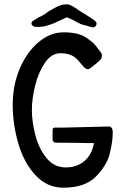

<svg xmlns="http://www.w3.org/2000/svg" viewBox="-20 -858 573 891"><path d="M412 -731Q404 -731 385 -738L358 -745Q341 -752 323 -763L291 -778L245 -757Q226 -747 188 -736Q168 -733 150 -733Q139 -733 132.5 -738Q126 -743 126 -749Q126 -757 133 -761L160 -778Q163 -779 173.5 -784Q184 -789 208 -807Q248 -830 260 -833Q269 -837 278 -837Q282 -838 289 -838Q297 -838 303.5 -835.5Q310 -833 316 -829.5Q322 -826 327 -823Q355 -803 373 -793L394 -780Q410 -770 420 -762Q430 -754 428 -746Q424 -731 412 -731ZM445 -619Q453 -610 453 -600Q453 -588 444 -579Q435 -570 421.5 -559Q408 -548 397 -540Q392 -537 388 -537Q379 -537 370 -546Q368 -548 341 -579.5Q314 -611 260 -611Q219 -611 189 -567.5Q159 -524 143.5 -462.5Q128 -401 128 -348Q128 -293 144 -231Q160 -169 195.5 -125Q231 -81 285 -81Q357 -81 395 -137Q411 -163 416 -194H387L342 -195L241 -196Q224 -196 224 -212V-251Q224 -261 227 -263.5Q230 -266 235 -266H281L486 -271Q495 -271 499.5 -262Q504 -253 503 -238Q503 -203 490 -147.5Q477 -92 426 -39.5Q375 13 274 13Q199 13 145.5 -44Q92 -101 65.5 -190.5Q39 -280 39 -374Q39 -462 71.5 -539Q104 -616 158.5 -662Q213 -708 274 -708Q342 -708 377.5 -685Q413 -662 427 -642.5Q441 -623 445 -619Z"/></svg>

Font: Barrio
Style: Regular
Weight: 400
Designer: Pablo Cosgaya & Sergio Jimenez
Foundry: Pablo Cosgaya & Sergio Jimenez
Version: Version 1.005